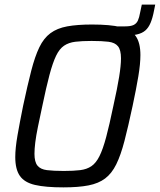

<svg xmlns="http://www.w3.org/2000/svg" viewBox="-20 -802 691 830"><path d="M463 -648 472 -688H521Q545 -688 557.5 -694Q570 -700 576 -713Q582 -726 586 -749L593 -782H651L646 -757Q640 -725 631 -703.5Q622 -682 608 -670Q594 -658 571.5 -653Q549 -648 515 -648ZM254 8Q177 8 131.5 -2.5Q86 -13 66 -41.5Q46 -70 46 -123Q46 -161 55.5 -216Q65 -271 80 -345Q99 -434 115 -496Q131 -558 150 -597.5Q169 -637 198 -658.5Q227 -680 270.5 -688Q314 -696 378 -696Q456 -696 501.5 -685Q547 -674 567 -645.5Q587 -617 587 -564Q587 -526 578 -472Q569 -418 553 -343Q534 -254 518 -192.5Q502 -131 482.5 -91.5Q463 -52 434.5 -30.5Q406 -9 362.5 -0.5Q319 8 254 8ZM256 -63Q298 -63 326.5 -66.5Q355 -70 375 -83.5Q395 -97 410 -127Q425 -157 439 -209.5Q453 -262 470 -344Q487 -420 495 -469.5Q503 -519 503 -550Q503 -586 490 -602Q477 -618 449 -621.5Q421 -625 376 -625Q334 -625 305.5 -621.5Q277 -618 257 -604.5Q237 -591 222.5 -561Q208 -531 194 -478.5Q180 -426 163 -344Q152 -293 144 -254Q136 -215 132.5 -186.5Q129 -158 129 -137Q129 -102 142 -86Q155 -70 183 -66.5Q211 -63 256 -63Z"/></svg>

Font: Saira SemiCondensed
Style: Italic
Weight: 400
Width: 4
Italic angle: -12°
Designer: Hector Gatti with collaboration of the Omnibus-Type team
Foundry: Omnibus-Type
Version: Version 1.101